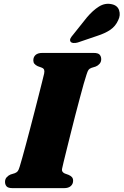

<svg xmlns="http://www.w3.org/2000/svg" viewBox="-20 -974 640 994"><path d="M302.5 -105.5Q299 -92.5 303 -86Q307 -79.5 315 -76L335.5 -68.5Q347 -63.5 352.8 -56.5Q358.5 -49.5 358.5 -38.5Q358.5 -21.5 346.5 -10.8Q334.5 0 312 0H45.5Q22 0 14 -9.2Q6 -18.5 6 -32.5Q6 -47 14.8 -56.5Q23.5 -66 34.5 -70.5L57 -77.5Q67 -81.5 72 -88Q77 -94.5 82 -111.5Q87 -127.5 95.5 -157.8Q104 -188 114.5 -227.2Q125 -266.5 136.5 -310.2Q148 -354 159.2 -397.5Q170.5 -441 180.2 -479.8Q190 -518.5 197.5 -548.2Q205 -578 208.5 -593Q211 -605 208.5 -612.5Q206 -620 195.5 -624L175 -631.5Q163.5 -637 158 -644Q152.5 -651 152.5 -661.5Q152.5 -679 164.2 -689.5Q176 -700 199 -700H464.5Q488 -700 496 -690.8Q504 -681.5 504 -667.5Q504 -653.5 495.5 -643.8Q487 -634 475.5 -629.5L453 -622.5Q442.5 -618.5 438 -612Q433.5 -605.5 428 -588Q422.5 -572 413.2 -539.5Q404 -507 392.8 -464.5Q381.5 -422 369.2 -375Q357 -328 345.8 -282.5Q334.5 -237 325 -199Q315.5 -161 309.5 -136Q303.5 -111 302.5 -105.5ZM430 -884Q461 -920.5 492.2 -940Q523.5 -959.5 557 -952.5Q588 -946.5 596.5 -921Q605 -895.5 592 -869.5Q578 -838 551.2 -819.8Q524.5 -801.5 482.5 -788L382.5 -754Q371 -750.5 359.8 -751.5Q348.5 -752.5 344.5 -759.5Q340.5 -767.5 345.5 -776.5Q350.5 -785.5 359 -795Z"/></svg>

Font: Fraunces Wonky
Style: Italic
Weight: 900
Italic angle: -16°
Version: Version 1.000;[b76b70a41]